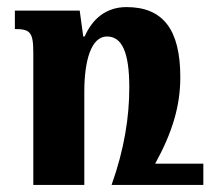

<svg xmlns="http://www.w3.org/2000/svg" viewBox="-20 -522 598 542"><path d="M337 -502C278 -502 240 -467 219 -419H215L205 -492H22V-440C65 -440 74 -431 74 -374V0H218V-263C218 -350 237 -419 282 -419C325 -419 345 -373 345 -275C345 -192 331 -101 295 0H554V-60H418C466 -147 489 -222 489 -304C489 -439 440 -502 337 -502Z"/></svg>

Font: Noto Serif Armenian ExtraCondensed ExtraBold
Style: Regular
Weight: 800
Width: 2
Designer: Monotype Design Team
Foundry: Monotype Imaging Inc.
Version: Version 2.008